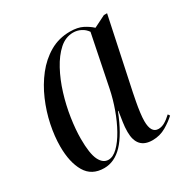

<svg xmlns="http://www.w3.org/2000/svg" viewBox="-133 -662 769 788"><g transform="rotate(-30 252.0 -268.0)"><path d="M142 10Q83 10 56 -36Q29 -82 29 -157Q29 -205 40 -258Q51 -311 73 -362Q95 -413 127.5 -454.5Q160 -496 203 -521Q246 -546 299 -546Q335 -546 358.5 -534Q382 -522 398 -507L454 -535H469L398 -200Q395 -185 390.5 -161.5Q386 -138 383 -114.5Q380 -91 380 -75Q380 -18 415 -18Q430 -18 445 -26.5Q460 -35 477 -51L483 -42Q464 -24 435 -7Q406 10 371 10Q298 10 298 -71Q298 -94 301.5 -116.5Q305 -139 309 -165H307Q271 -74 231 -32Q191 10 142 10ZM174 -11Q196 -11 218.5 -33Q241 -55 261.5 -91.5Q282 -128 298 -172.5Q314 -217 323 -261L372 -503Q361 -519 344 -527.5Q327 -536 308 -536Q272 -536 242.5 -509.5Q213 -483 189.5 -439.5Q166 -396 150 -344Q134 -292 126 -239Q118 -186 118 -142Q118 -72 133 -41.5Q148 -11 174 -11Z"/></g></svg>

Font: Noto Serif Display Condensed
Style: Italic
Weight: 400
Width: 3
Italic angle: -12°
Designer: Monotype Design Team
Foundry: Monotype Imaging Inc.
Version: Version 2.009